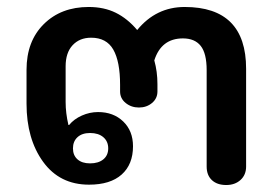

<svg xmlns="http://www.w3.org/2000/svg" viewBox="-20 -520 782 550"><path d="M572 -43V-319Q572 -367 555 -388.5Q538 -410 504 -410Q442 -410 422 -347Q431 -315 431 -279V-258Q431 -238 415.5 -225Q400 -212 378 -212Q356 -212 340 -225Q324 -238 324 -258V-277Q324 -344 304.5 -378Q285 -412 241 -412Q208 -412 188 -390.5Q168 -369 168 -330V-228Q168 -196 176 -162H178Q192 -179 214.5 -189Q237 -199 261 -199Q305 -199 333 -172Q361 -145 361 -101Q361 -49 328.5 -20Q296 9 235 9Q151 9 103.5 -56.5Q56 -122 56 -223V-320Q56 -402 105.5 -451Q155 -500 234 -500Q278 -500 311.5 -483.5Q345 -467 373 -434Q427 -500 509 -500Q685 -500 685 -323V-43Q685 -19 669 -4.5Q653 10 628 10Q602 10 587 -4Q572 -18 572 -43ZM290 -95Q290 -115 276 -127Q262 -139 238 -139Q215 -139 202 -127Q189 -115 189 -95Q189 -75 202 -63.5Q215 -52 238 -52Q262 -52 276 -63.5Q290 -75 290 -95Z"/></svg>

Font: Kodchasan SemiBold
Style: Regular
Weight: 600
Version: Version 1.000; ttfautohint (v1.6)